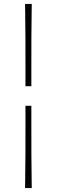

<svg xmlns="http://www.w3.org/2000/svg" viewBox="-20 -806 290 980"><path d="M110 -366V-457Q110 -538 109.8 -617.8Q109.5 -697.5 108 -786H142Q140.5 -697.5 140.2 -617.8Q140 -538 140 -457V-366ZM108 154Q109.5 65.5 109.8 -14.2Q110 -94 110 -175V-266H140V-175Q140 -94 140.2 -14.2Q140.5 65.5 142 154Z"/></svg>

Font: Commissioner Flair Thin
Style: Regular
Weight: 100
Designer: Kostas Bartsokas
Foundry: Kostas Bartsokas
Version: Version 1.000; ttfautohint (v1.8.3)